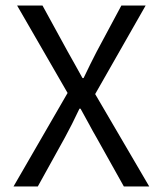

<svg xmlns="http://www.w3.org/2000/svg" viewBox="-20 -676 590 696"><path d="M117 0 215 -177Q228 -201 241 -226.5Q254 -252 268 -282H272Q289 -252 302.5 -226.5Q316 -201 330 -177L429 0H521L325 -335L508 -656H420L330 -488Q318 -465 307.5 -443.5Q297 -422 283 -393H279Q263 -422 251 -443.5Q239 -465 226 -488L134 -656H42L225 -339L29 0Z"/></svg>

Font: Codetta
Style: Regular
Weight: 400
Italic angle: -11°
Designer: Ulrich Proeller
Foundry: PROSA GmbH
Version: Version 2.00;September 29, 2018;FontCreator 11.5.0.2427 64-b